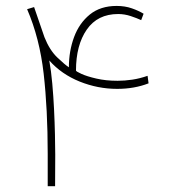

<svg xmlns="http://www.w3.org/2000/svg" viewBox="-20 -640 582 660"><path d="M386.2 -591.8Q315.4 -591.8 278.3 -538.3Q241.2 -484.9 241.2 -397.5Q241.2 -394.5 260 -386Q278.8 -377.4 311.3 -369.9Q343.8 -362.3 384.3 -362.3Q408.7 -362.3 434.8 -366.2Q460.9 -370.1 487.3 -379.4L490.7 -353.5Q441.9 -334.5 382.8 -334.5Q316.4 -334.5 253.9 -359.6Q191.4 -384.8 149.4 -432.1Q155.8 -396.5 159.7 -352.8Q163.6 -309.1 165.8 -263.9Q168 -218.8 168.9 -178Q169.9 -137.2 169.9 -107.9L169.4 0H144V-110.8Q144 -264.6 130.1 -386.7Q116.2 -508.8 73.2 -608.4L97.2 -615.7L132.8 -512.2Q150.4 -467.8 177 -442.4Q203.6 -417 216.8 -408.7Q216.8 -464.4 234.6 -512.5Q252.4 -560.5 288.8 -590.1Q325.2 -619.6 380.9 -619.6Q409.7 -619.6 433.3 -611.3Q457 -603 473.6 -592.8L465.3 -570.8Q450.7 -577.6 429.4 -584.7Q408.2 -591.8 386.2 -591.8Z"/></svg>

Font: Vazirmatn RD Thin
Style: Regular
Weight: 100
Designer: Saber Rastikerdar
Foundry: Saber Rastikerdar
Version: Version 32.102